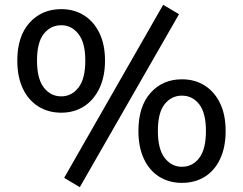

<svg xmlns="http://www.w3.org/2000/svg" viewBox="-20 -752 1012 799"><path d="M312 27 247 -12 659 -732 725 -693ZM235 -283Q181 -283 139.5 -309Q98 -335 75 -383.5Q52 -432 52 -500Q52 -601 103 -657.5Q154 -714 235 -714Q288 -714 329 -688.5Q370 -663 393.5 -615Q417 -567 417 -500Q417 -433 393.5 -384Q370 -335 329 -309Q288 -283 235 -283ZM235 -351Q278 -351 306.5 -387.5Q335 -424 335 -500Q335 -574 306.5 -610.5Q278 -647 235 -647Q191 -647 162.5 -611.5Q134 -576 134 -500Q134 -424 162.5 -387.5Q191 -351 235 -351ZM737 9Q683 9 642 -17Q601 -43 578.5 -91.5Q556 -140 556 -207Q556 -309 606.5 -365.5Q657 -422 737 -422Q791 -422 832 -396Q873 -370 896 -322Q919 -274 919 -207Q919 -140 896.5 -91.5Q874 -43 833 -17Q792 9 737 9ZM737 -58Q781 -58 809 -94.5Q837 -131 837 -207Q837 -282 809 -318Q781 -354 737 -354Q694 -354 665.5 -319Q637 -284 637 -207Q637 -131 665.5 -94.5Q694 -58 737 -58Z"/></svg>

Font: Nunito Sans 12pt ExtraLight 6pt Medium
Style: Regular
Weight: 500
Version: Version 3.101;gftools[0.9.27]